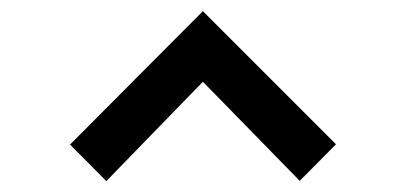

<svg xmlns="http://www.w3.org/2000/svg" viewBox="-20 -756 716 344"><path d="M105.5 -497 343.5 -736 582 -497.5 517 -432 343.5 -609.5 170.5 -431.5Z"/></svg>

Font: Manrope ExtraLight SemiBold
Style: Regular
Weight: 600
Version: Version 4.504